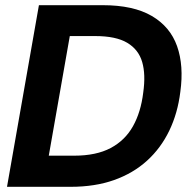

<svg xmlns="http://www.w3.org/2000/svg" viewBox="-20 -720 734 740"><path d="M7 0 130 -700H376Q494 -700 565 -658.5Q636 -617 662.5 -542Q689 -467 675 -366Q665 -284 632.5 -216.5Q600 -149 546.5 -100.5Q493 -52 419.5 -26Q346 0 252 0ZM168 -120H266Q351 -120 406.5 -149.5Q462 -179 492.5 -233.5Q523 -288 532 -363Q542 -433 528 -481Q514 -529 470.5 -555Q427 -581 347 -581H249Z"/></svg>

Font: DM Sans 36pt ExtraBold
Style: Italic
Weight: 800
Italic angle: -10°
Designer: Colophon Foundry, Jonny Pinhorn
Foundry: Colophon Foundry
Version: Version 4.004;gftools[0.9.30]